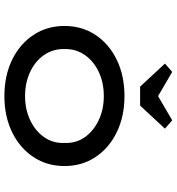

<svg xmlns="http://www.w3.org/2000/svg" viewBox="15 -808 803 873"><g transform="rotate(90 416.5 -371.5)"><path d="M417 10Q324 10 252 -25Q180 -60 139 -122Q98 -184 98 -263Q98 -343 139 -404.5Q180 -466 252 -501Q324 -536 417 -536Q509 -536 581 -501Q653 -466 694 -404.5Q735 -343 735 -263Q735 -184 694 -122Q653 -60 581 -25Q509 10 417 10ZM417 -84Q477 -84 526 -107Q575 -130 603.5 -170.5Q632 -211 630 -263Q632 -316 603.5 -356Q575 -396 526 -419Q477 -442 417 -442Q356 -442 307 -419Q258 -396 230 -355.5Q202 -315 203 -263Q202 -211 230 -170.5Q258 -130 307 -107Q356 -84 417 -84ZM374 -607 269 -720 307 -753 432 -680H402L527 -753L565 -720L460 -607Z"/></g></svg>

Font: Lexend Mega
Style: Regular
Weight: 400
Designer: Bonnie Shaver-Troup, Thomas Jockin
Foundry: Lexend
Version: Version 1.007